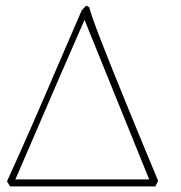

<svg xmlns="http://www.w3.org/2000/svg" viewBox="-20 -666 646 686"><path d="M16 0 5 -18Q47 -110 93 -215Q139 -320 184.5 -426.5Q230 -533 272 -629L288 -646L299 -640Q301 -630 312.5 -597Q324 -564 343 -515.5Q362 -467 385 -409.5Q408 -352 432.5 -292.5Q457 -233 479 -179Q501 -125 518.5 -83.5Q536 -42 545 -20L535 0ZM35 -25H513L282 -595Q237 -493 192.5 -390Q148 -287 107.5 -193Q67 -99 35 -25Z"/></svg>

Font: Labrada ExtraLight
Style: Regular
Weight: 200
Designer: Mercedes Jáuregui
Foundry: Omnibus-Type Team
Version: Version 1.000; ttfautohint (v1.8.4.7-5d5b)